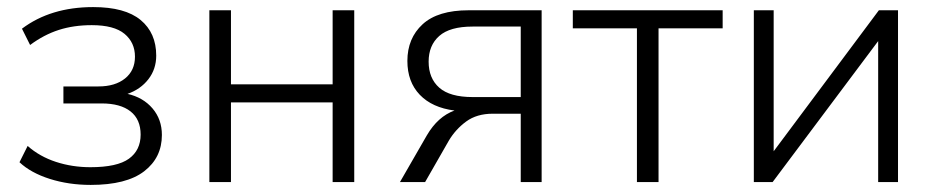

<svg xmlns="http://www.w3.org/2000/svg" viewBox="-20 -514 2639 542"><path d="M236 8Q174 8 120.5 -9Q67 -26 35 -56L58 -102Q92 -72 138 -57Q184 -42 235 -42Q311 -42 344 -66Q377 -90 377 -134Q377 -177 348.5 -199.5Q320 -222 267 -222H159V-270H258Q305 -270 333 -292.5Q361 -315 361 -354Q361 -394 331.5 -418.5Q302 -443 239 -443Q188 -443 146 -429.5Q104 -416 65 -387L42 -433Q123 -494 243 -494Q333 -494 377 -457.5Q421 -421 421 -357Q421 -319 399 -290.5Q377 -262 340 -249Q384 -239 410.5 -208Q437 -177 437 -133Q437 -69 387 -30.5Q337 8 236 8Z M571 0V-485H632V-276H919V-485H980V0H919V-225H632V0Z M1109 0 1185 -132Q1216 -185 1263 -202Q1200 -210 1165 -246.5Q1130 -283 1130 -342Q1130 -406 1173 -445.5Q1216 -485 1303 -485H1509V0H1450V-193H1371Q1326 -193 1296 -171Q1266 -149 1247 -117L1180 0ZM1314 -240H1450V-439H1314Q1250 -439 1220 -412.5Q1190 -386 1190 -340Q1190 -293 1220 -266.5Q1250 -240 1314 -240Z M1778 0V-434H1597V-485H2020V-434H1839V0Z M2108 0V-485H2164V-87L2461 -485H2515V0H2459V-398L2161 0Z"/></svg>

Font: Nunito Sans Light
Style: Regular
Weight: 300
Designer: Vernon Adams
Foundry: Vernon Adams
Version: Version 3.101; ttfautohint (v1.8.4.7-5d5b);gftools[0.9.27]